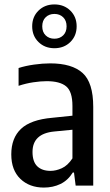

<svg xmlns="http://www.w3.org/2000/svg" viewBox="-20 -839 496 868"><path d="M178.5 9Q113 9 72 -30.5Q31 -70 31 -141Q31 -215 75 -256.5Q119 -298 216 -306.5L307.5 -316V-360Q307.5 -425 279.2 -448.5Q251 -472 191 -472Q164 -472 130.5 -467Q97 -462 64 -451V-531.5Q95 -541.5 134 -547Q173 -552.5 207 -552.5Q305 -552.5 353.2 -509.2Q401.5 -466 401.5 -355.5V0H322L314.5 -59H309Q287 -23.5 253.2 -7.2Q219.5 9 178.5 9ZM127 -152Q127 -108 148.5 -87.2Q170 -66.5 208.5 -66.5Q233 -66.5 259.5 -78.5Q286 -90.5 307.5 -123V-252.5L225 -244.5Q127 -235 127 -152ZM226 -621Q182.5 -621 154 -649Q125.5 -677 125.5 -720Q125.5 -763 154 -791Q182.5 -819 226 -819Q269.5 -819 298 -791Q326.5 -763 326.5 -720Q326.5 -677 298 -649Q269.5 -621 226 -621ZM226 -664Q250 -664 265.5 -679Q281 -694 281 -720Q281 -746 265.5 -761Q250 -776 226 -776Q202 -776 186.5 -761Q171 -746 171 -720Q171 -694 186.5 -679Q202 -664 226 -664Z"/></svg>

Font: Encode Sans Condensed Condensed Medium
Style: Regular
Weight: 500
Width: 3
Designer: Multiple Designers
Foundry: Impallari Type
Version: Version 3.000; ttfautohint (v1.8.3) -l 8 -r 50 -G 200 -x 14 